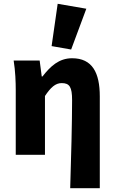

<svg xmlns="http://www.w3.org/2000/svg" viewBox="-20 -816 604 1012"><path d="M350 176H506V-308C506 -432 467 -509 360 -509C291 -509 246 -467 204 -413H200L189 -497H52C61 -442 63 -382 63 -342V0H217V-310C247 -355 272 -378 305 -378C347 -378 360 -357 360 -288C360 -177 355 22 350 176ZM355 -555 435 -770 284 -796 252 -573Z"/></svg>

Font: DAIFUKU Sans
Style: Bold
Weight: 700
Designer: Original font ‘Source Han Sans JP’ : Paul D. Hunt
Foundry: Daifuku
Version: Version 1.000